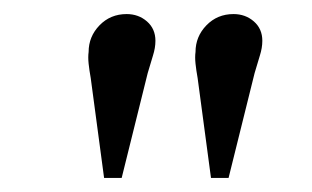

<svg xmlns="http://www.w3.org/2000/svg" viewBox="-20 -800 443 273"><path d="M153 -547H128L109 -689Q107 -700 106 -709.5Q105 -719 106 -726Q106 -748 121.5 -764Q137 -780 160 -780Q177 -780 189 -769.5Q201 -759 201 -742Q201 -732 197.5 -721Q194 -710 190 -696ZM305 -547H280L261 -689Q259 -700 258 -709.5Q257 -719 258 -726Q258 -748 273.5 -764Q289 -780 312 -780Q329 -780 341 -769.5Q353 -759 353 -742Q353 -732 349.5 -721Q346 -710 342 -696Z"/></svg>

Font: Literata 36pt
Style: Italic
Weight: 400
Italic angle: -2°
Designer: Latin by Veronika Burian and Jose Scaglione. Greek by Irene Vlachou. Cyrillic by Vera Evstafieva
Foundry: TypeTogether
Version: Version 3.002